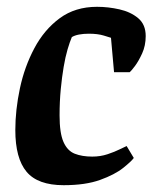

<svg xmlns="http://www.w3.org/2000/svg" viewBox="-20 -533 451 564"><path d="M167 11Q91 11 58 -28.5Q25 -68 25 -151Q25 -210 38.5 -273.5Q52 -337 81 -391.5Q110 -446 155.5 -479.5Q201 -513 265 -513Q298 -513 331 -505.5Q364 -498 386 -479.5Q408 -461 408 -427Q408 -399 397.5 -376Q387 -353 376 -338.5Q365 -324 361 -321H315L306 -422Q303 -423 285 -428.5Q267 -434 241 -434Q225 -434 212 -431.5Q199 -429 191 -424Q185 -410 178.5 -388Q172 -366 167 -336.5Q162 -307 158.5 -271Q155 -235 155 -194Q155 -142 166.5 -116Q178 -90 199.5 -81.5Q221 -73 251 -73Q275 -73 296 -80Q317 -87 332 -94.5Q347 -102 352 -104L373 -69Q366 -59 341.5 -39.5Q317 -20 274 -4.5Q231 11 167 11Z"/></svg>

Font: Faustina Light
Style: Bold Italic
Weight: 700
Italic angle: -8°
Version: Version 1.200